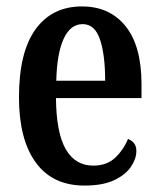

<svg xmlns="http://www.w3.org/2000/svg" viewBox="-20 -567 495 597"><path d="M243 10Q143 10 91 -62Q39 -134 39 -264Q39 -405 90.5 -476Q142 -547 235 -547Q321 -547 370.5 -485.5Q420 -424 420 -305V-262H154Q155 -154 184.5 -103Q214 -52 270 -52Q312 -52 338 -76.5Q364 -101 378 -135Q389 -131 396.5 -122Q404 -113 404 -97Q404 -74 387.5 -49Q371 -24 335.5 -7Q300 10 243 10ZM307 -316Q307 -396 291 -444Q275 -492 237 -492Q199 -492 178 -446.5Q157 -401 155 -316Z"/></svg>

Font: Noto Serif Tamil ExtraCondensed SemiBold
Style: Italic
Weight: 600
Width: 2
Italic angle: -12°
Designer: Indian Type Foundry, Tom Grace, and the Monotype Design Team
Foundry: Monotype Imaging Inc.
Version: Version 2.003; ttfautohint (v1.8.4.7-5d5b)